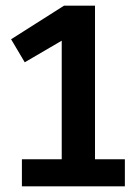

<svg xmlns="http://www.w3.org/2000/svg" viewBox="-20 -655 483 675"><path d="M419 -95V0H57V-95H197V-512L67 -436L19 -517L205 -635H314V-95Z"/></svg>

Font: Gemunu Libre
Style: Bold
Weight: 700
Designer: Puspanada Ekanayake, Sola Matas, Pathum Egodawatta, Kosala Senevirathne
Foundry: mooniak
Version: Version 1.100